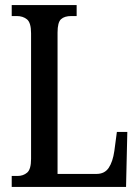

<svg xmlns="http://www.w3.org/2000/svg" viewBox="-20 -734 549 754"><path d="M26 0V-43H49Q71 -43 86.5 -56Q102 -69 102 -110V-603Q102 -645 86 -658Q70 -671 46 -671H26V-714H281V-671H260Q233 -671 219.5 -658.5Q206 -646 206 -606V-51H359Q391 -51 407 -75Q423 -99 429 -141L439 -216H480L475 0Z"/></svg>

Font: Noto Serif Lao ExtraCondensed Medium
Style: Regular
Weight: 500
Width: 2
Designer: Monotype Design Team
Foundry: Monotype Imaging Inc.
Version: Version 2.003; ttfautohint (v1.8.4.7-5d5b)